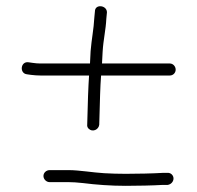

<svg xmlns="http://www.w3.org/2000/svg" viewBox="-20 -582 640 623"><path d="M141 9H203C215 9 230.3 10 249 12C291 17.4 340 21 388 21C424.6 21 477.5 19.9 508 18H524C534.1 16.7 543 8.1 543 -3C543 -13.4 533.8 -22.3 523 -21H507C476.8 -19.1 424.8 -18 388 -18C364 -18 340.7 -18.7 318 -20C280.7 -22.2 236.7 -30 203 -30H141C130.4 -30 121 -21.6 121 -11C121 -0.4 130.4 9 141 9ZM288 -545 286 -524C284.2 -488.1 277.3 -456.2 274 -416L272 -376H111C103 -376 94.7 -376.7 86 -378L72 -380C46.4 -383.2 42.6 -344 67 -341L81 -339C91.7 -337.7 101.7 -337 111 -337H269C266.8 -308.2 264 -230.9 264 -213L263 -178C262.3 -172.7 263.8 -168.2 267.5 -164.5C280 -152 300 -161 302 -177L303 -212C304.2 -252.2 305 -298.4 308 -337H531C541.6 -337 550 -345.4 550 -356C550 -366.6 541.6 -376 531 -376H311C311.7 -388 312.3 -400.7 313 -414C315.4 -454.3 323.4 -485.7 325 -521L327 -542C327 -565.5 288 -570 288 -545Z"/></svg>

Font: Just Breathe
Style: Regular
Weight: 400
Foundry: Cannot Into Space Fonts
Version: Version 0.72